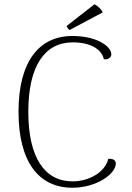

<svg xmlns="http://www.w3.org/2000/svg" viewBox="-20 -870 621 902"><path d="M463 -812C454 -829 439 -842 424 -850L293 -748C294 -743 301 -732 307 -729ZM320 12C432 12 524 -52 524 -102C524 -120 507 -125 489 -124C472 -57 394 -18 321 -18C190 -18 113 -129 113 -345C113 -560 190 -671 322 -671C403 -671 457 -640 468 -592C487 -588 503 -600 503 -614C503 -656 428 -701 321 -701C161 -701 67 -578 67 -345C67 -111 161 12 320 12Z"/></svg>

Font: Arima Koshi ExtraLight
Style: Regular
Weight: 275
Designer: Joana Correia and Natanael Gama
Foundry: NDISCOVER
Version: Version 1.019;PS 001.019;hotconv 1.0.88;makeotf.lib2.5.64775